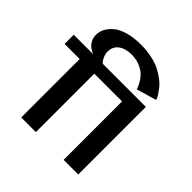

<svg xmlns="http://www.w3.org/2000/svg" viewBox="-205 -953 1115 1115"><g transform="rotate(45 353.0 -395.5)"><path d="M481.9 0V-480H253.9V0H133.8V-480H9.8V-555.2H169.9Q167 -556.2 162.4 -557.9Q157.7 -559.6 146 -566.9Q134.3 -574.2 125 -583.5Q115.7 -592.8 108.4 -609.4Q101.1 -626 101.1 -646Q101.1 -672.4 113.5 -696.8Q126 -721.2 151.4 -742.9Q176.8 -764.6 221.9 -777.8Q267.1 -791 326.2 -791Q374.5 -791 416.5 -782Q458.5 -772.9 487.1 -758.3Q515.6 -743.7 539.1 -726.1Q562.5 -708.5 576.4 -690.9Q590.3 -673.3 599.9 -658.7Q609.4 -644 612.8 -634.8L616.2 -626L492.2 -589.8Q491.2 -594.7 488.5 -603Q485.8 -611.3 473.6 -632.3Q461.4 -653.3 445.1 -669.4Q428.7 -685.5 398.2 -698.7Q367.7 -711.9 330.1 -711.9Q278.3 -711.9 248 -689Q217.8 -666 217.8 -626Q217.8 -606.4 225.3 -588.9Q232.9 -571.3 240.2 -563.5L248 -555.2H602.1V0Z"/></g></svg>

Font: Sporting Grotesque
Style: Regular
Weight: 400
Designer: Lucas LE BIHAN
Foundry: Lucas LE BIHAN
Version: Version 2.001;PS 2.1;hotconv 1.0.88;makeotf.lib2.5.647800